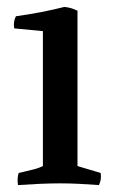

<svg xmlns="http://www.w3.org/2000/svg" viewBox="-20 -530 330 555"><path d="M204 -50 271 -30Q274 -11 266 5Q239 3 210.5 1.5Q182 0 154 0Q126 0 93 1.5Q60 3 32 5Q29 -14 34 -30Q53 -35 71.5 -39Q90 -43 104 -50V-440L21 -448Q18 -468 26 -483Q62 -488 98.5 -495Q135 -502 166 -510Q176 -509 185 -506.5Q194 -504 204 -499Z"/></svg>

Font: Alike
Style: Regular
Weight: 400
Designer: Sveta Sebyakina
Foundry: Cyreal (www.cyreal.org)
Version: Version 1.301; ttfautohint (v1.8.4.7-5d5b)